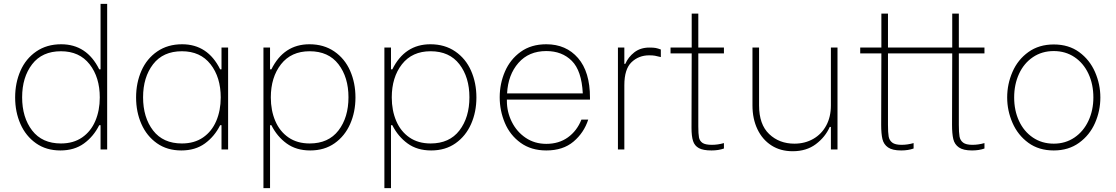

<svg xmlns="http://www.w3.org/2000/svg" viewBox="-20 -770 5750 989"><path d="M58 -268Q58 -343 85.5 -405.5Q113 -468 167 -505Q221 -542 295 -542Q427 -542 491 -413H498V-750H532V0H498V-125H491Q462 -67 412.5 -31Q363 5 291 5Q218 5 165.5 -32Q113 -69 85.5 -131Q58 -193 58 -268ZM494 -268Q494 -372 441.5 -439Q389 -506 294 -506Q197 -506 145.5 -439Q94 -372 94 -269Q94 -165 145.5 -98Q197 -31 294 -31Q358 -31 403 -62Q448 -93 471 -147Q494 -201 494 -268Z M681 -268Q681 -343 708.5 -405.5Q736 -468 790 -505Q844 -542 918 -542Q1050 -542 1114 -413H1121V-525H1155V0H1121V-125H1114Q1085 -67 1035.5 -31Q986 5 914 5Q841 5 788.5 -32Q736 -69 708.5 -131Q681 -193 681 -268ZM1117 -268Q1117 -372 1064.5 -439Q1012 -506 917 -506Q820 -506 768.5 -439Q717 -372 717 -269Q717 -165 768.5 -98Q820 -31 917 -31Q981 -31 1026 -62Q1071 -93 1094 -147Q1117 -201 1117 -268Z M1378 -125H1371V199H1337V-525H1371V-413H1378Q1442 -542 1574 -542Q1648 -542 1702 -505Q1756 -468 1783.5 -405.5Q1811 -343 1811 -268Q1811 -193 1783.5 -131Q1756 -69 1703.5 -32Q1651 5 1578 5Q1506 5 1456.5 -31Q1407 -67 1378 -125ZM1775 -269Q1775 -372 1723.5 -439Q1672 -506 1575 -506Q1480 -506 1427.5 -439Q1375 -372 1375 -268Q1375 -201 1398 -147Q1421 -93 1466 -62Q1511 -31 1575 -31Q1672 -31 1723.5 -98Q1775 -165 1775 -269Z M2001 -125H1994V199H1960V-525H1994V-413H2001Q2065 -542 2197 -542Q2271 -542 2325 -505Q2379 -468 2406.5 -405.5Q2434 -343 2434 -268Q2434 -193 2406.5 -131Q2379 -69 2326.5 -32Q2274 5 2201 5Q2129 5 2079.5 -31Q2030 -67 2001 -125ZM2398 -269Q2398 -372 2346.5 -439Q2295 -506 2198 -506Q2103 -506 2050.5 -439Q1998 -372 1998 -268Q1998 -201 2021 -147Q2044 -93 2089 -62Q2134 -31 2198 -31Q2295 -31 2346.5 -98Q2398 -165 2398 -269Z M2554 -269Q2554 -339 2581 -401.5Q2608 -464 2662 -503Q2716 -542 2794 -542Q2896 -542 2957.5 -471Q3019 -400 3019 -267V-257H2591V-250Q2591 -193 2616.5 -142Q2642 -91 2688 -60Q2734 -29 2794 -29Q2859 -29 2905.5 -62.5Q2952 -96 2975 -154H3010Q2988 -86 2934 -40.5Q2880 5 2794 5Q2716 5 2661.5 -34.5Q2607 -74 2580.5 -137Q2554 -200 2554 -269ZM2982 -289Q2976 -406 2925.5 -456.5Q2875 -507 2794 -507Q2704 -507 2650.5 -446Q2597 -385 2592 -289Z M3163 -525H3196V-441H3201Q3216 -476 3247.5 -500.5Q3279 -525 3325 -525Q3346 -525 3357 -523Q3368 -521 3384 -515V-476Q3365 -481 3353.5 -483Q3342 -485 3324 -485Q3270 -485 3233 -449.5Q3196 -414 3196 -331V0H3163Z M3577 -495V-119Q3577 -80 3580.5 -62Q3584 -44 3598.5 -34Q3613 -24 3647 -24Q3678 -24 3709 -33V-5Q3681 5 3645 5Q3602 5 3580 -7Q3558 -19 3550 -43.5Q3542 -68 3542 -111L3543 -495H3434V-525H3543V-700H3577V-525H3709V-495Z M4294 0H4260V-116H4254Q4231 -64 4182.5 -27.5Q4134 9 4063 9Q4000 9 3953.5 -21Q3907 -51 3881.5 -104.5Q3856 -158 3856 -227V-525H3890V-227Q3890 -129 3942 -79.5Q3994 -30 4072 -30Q4126 -30 4169 -54.5Q4212 -79 4236 -123.5Q4260 -168 4260 -227V-525H4294Z M4919 -495V-127Q4919 -87 4922.5 -67Q4926 -47 4941 -35.5Q4956 -24 4989 -24Q5020 -24 5051 -33V-5Q5023 5 4987 5Q4942 5 4919.5 -10.5Q4897 -26 4890.5 -53.5Q4884 -81 4884 -127L4885 -495H4554V-127Q4554 -87 4557.5 -67Q4561 -47 4576 -35.5Q4591 -24 4624 -24Q4655 -24 4686 -33V-5Q4658 5 4622 5Q4577 5 4554.5 -10.5Q4532 -26 4525.5 -53.5Q4519 -81 4519 -127L4520 -495H4411V-525H4520V-700H4554V-525H4885V-700H4919V-525H5051V-495Z M5168 -268Q5168 -337 5195.5 -400Q5223 -463 5277.5 -502Q5332 -541 5408 -541Q5485 -541 5539 -501.5Q5593 -462 5620.5 -399Q5648 -336 5648 -268Q5648 -199 5620.5 -136.5Q5593 -74 5538.5 -34.5Q5484 5 5408 5Q5331 5 5277 -34.5Q5223 -74 5195.5 -137Q5168 -200 5168 -268ZM5612 -268Q5612 -336 5586.5 -390.5Q5561 -445 5514.5 -476Q5468 -507 5408 -507Q5347 -507 5300.5 -475.5Q5254 -444 5229 -389.5Q5204 -335 5204 -268Q5204 -201 5229 -147Q5254 -93 5300.5 -61.5Q5347 -30 5408 -30Q5468 -30 5514.5 -61.5Q5561 -93 5586.5 -147.5Q5612 -202 5612 -268Z"/></svg>

Font: Be Vietnam Thin
Style: Regular
Weight: 100
Designer: Gabriel Lam
Foundry: TypeRant
Version: Version 4.000